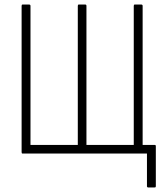

<svg xmlns="http://www.w3.org/2000/svg" viewBox="-20 -675 726 844"><path d="M631 149Q629 149 627.5 147.5Q626 146 626 144V0H79Q75 0 75 -6V-649Q75 -655 79 -655H108Q114 -655 114 -649V-38H322V-649Q322 -655 326 -655H355Q360 -655 360 -649V-38H568V-649Q568 -655 572 -655H601Q607 -655 607 -649V-38H659Q663 -38 664 -36.5Q665 -35 665 -31V144Q665 146 664 147.5Q663 149 659 149Z"/></svg>

Font: Sofia Sans Condensed ExtraLight
Style: Regular
Weight: 250
Version: Version 4.100